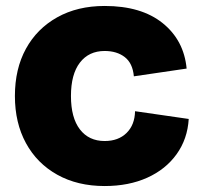

<svg xmlns="http://www.w3.org/2000/svg" viewBox="-20 -614 678 644"><path d="M331 10Q240 10 172 -28Q104 -66 67 -134Q30 -202 30 -292Q30 -383 67 -450.5Q104 -518 172 -556Q240 -594 331 -594Q454 -594 525.5 -536.5Q597 -479 606 -384L429 -358Q425 -402 398.5 -422.5Q372 -443 331 -443Q278 -443 248 -404Q218 -365 218 -292Q218 -219 248 -180Q278 -141 331 -141Q377 -141 404.5 -168Q432 -195 433 -241L613 -215Q609 -148 572.5 -97Q536 -46 474 -18Q412 10 331 10Z"/></svg>

Font: BDO Grotesk Black
Style: Regular
Weight: 900
Designer: Deni Anggara
Foundry: Lokal Container
Version: Version 2.000